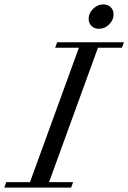

<svg xmlns="http://www.w3.org/2000/svg" viewBox="-68 -856 586 876"><path d="M383.3 -724.6Q362.8 -724.6 349.6 -737.5Q336.4 -750.5 336.4 -770Q336.4 -795.9 356.9 -815.9Q377.4 -835.9 402.8 -835.9Q423.8 -835.9 437 -823.2Q450.2 -810.5 450.2 -790.5Q450.2 -764.6 429.9 -744.6Q409.7 -724.6 383.3 -724.6ZM-48.3 0 -39.6 -24.9H68.8L292 -638.2H183.6L192.9 -663.1H497.6L488.3 -638.2H378.9L155.8 -24.9H265.6L256.3 0Z"/></svg>

Font: Elstob 14pt
Style: Italic
Weight: 400
Italic angle: -20°
Designer: Peter S. Baker
Version: Version 1.015